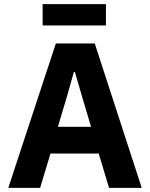

<svg xmlns="http://www.w3.org/2000/svg" viewBox="-20 -908 725 928"><path d="M665 0H507L457 -166H224L174 0H20L250 -698H438ZM420 -295 377 -440 342 -560H337L303 -440L260 -295ZM186 -785V-888H492V-785Z"/></svg>

Font: IBM Plex Sans
Style: Regular
Weight: 400
Designer: Mike Abbink, Paul van der Laan, Pieter van Rosmalen
Foundry: Bold Monday
Version: Version 3.201